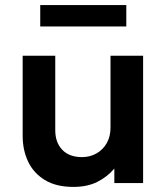

<svg xmlns="http://www.w3.org/2000/svg" viewBox="-20 -719 656 754"><path d="M268 15Q200.5 15 156.2 -12Q112 -39 90.5 -84.2Q69 -129.5 69 -185.5V-500H197V-207.5Q197 -159.5 224.5 -130.8Q252 -102 302 -102Q334 -102 359.5 -116.8Q385 -131.5 399.5 -157.5Q414 -183.5 414 -218V-500H542V0H429V-57Q401.5 -24.5 362.2 -4.8Q323 15 268 15ZM138 -615V-699H476V-615Z"/></svg>

Font: Geologica Medium
Style: Regular
Weight: 500
Designer: Sindre Bremnes, Frode Helland
Foundry: Monokrom Skriftforlag AS
Version: Version 1.010;gftools[0.9.28]